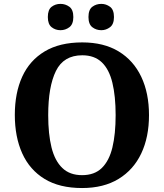

<svg xmlns="http://www.w3.org/2000/svg" viewBox="-20 -939 827 969"><path d="M394.2 10Q280.1 10 204.9 -36Q129.6 -82 92.2 -165Q54.8 -248 54.8 -359Q54.8 -470 92.2 -552Q129.6 -634 205.4 -679.5Q281.2 -725 395.2 -725Q503.7 -725 578.8 -679.5Q653.8 -634 692.9 -551.5Q732 -469 732 -358Q732 -247 692.9 -164.5Q653.8 -82 578.4 -36Q503 10 394.2 10ZM394.2 -55Q456.8 -55 493.9 -91.2Q531 -127.4 547.3 -194.9Q563.6 -262.5 563.6 -358Q563.6 -453.5 547.2 -521.2Q530.9 -588.9 493.9 -624.4Q456.8 -660 395.2 -660Q301.3 -660 262.3 -580.9Q223.3 -501.8 223.3 -358Q223.3 -262.5 240 -194.9Q256.8 -127.4 294.5 -91.2Q332.2 -55 394.2 -55ZM491.4 -786.6Q465.4 -786.6 445.9 -801.7Q426.5 -816.8 426.5 -853Q426.5 -890.2 445.9 -904.8Q465.4 -919.4 491.4 -919.4Q515.3 -919.4 535.3 -904.8Q555.2 -890.2 555.2 -853Q555.2 -816.8 535.3 -801.7Q515.3 -786.6 491.4 -786.6ZM285.2 -786.6Q259.7 -786.6 240.6 -801.7Q221.4 -816.8 221.4 -853Q221.4 -890.2 240.6 -904.8Q259.7 -919.4 285.2 -919.4Q310.2 -919.4 330.2 -904.8Q350.1 -890.2 350.1 -853Q350.1 -816.8 330.2 -801.7Q310.2 -786.6 285.2 -786.6Z"/></svg>

Font: Noto Serif Lao
Style: Regular
Weight: 400
Designer: Monotype Design Team
Foundry: Monotype Imaging Inc.
Version: Version 2.003